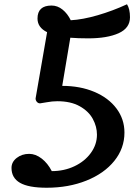

<svg xmlns="http://www.w3.org/2000/svg" viewBox="-20 -726 659 901"><path d="M310 -549 272 -323Q356 -323 422.5 -295Q489 -267 526.5 -217Q564 -167 564 -104Q564 -30 516.5 29Q469 88 385.5 121.5Q302 155 199 155Q114 155 74 132Q34 109 34 62Q34 34 58.5 15Q83 -4 117 -4Q147 -4 175.5 18Q204 40 223 77Q281 77 329.5 54Q378 31 406.5 -8.5Q435 -48 435 -94Q435 -132 415.5 -168Q396 -204 354 -227.5Q312 -251 249 -251Q225 -251 198.5 -246Q172 -241 168 -241Q159 -241 153 -248Q147 -255 147 -264L201 -575Q156 -597 156 -639Q156 -700 222 -700Q250 -700 273.5 -681Q297 -662 312 -631Q368 -634 438.5 -654.5Q509 -675 576 -706Q590 -684 590 -645Q590 -594 536.5 -570Q483 -546 394 -546Q346 -546 310 -549Z"/></svg>

Font: Lemonada
Style: Regular
Weight: 400
Designer: Mohamed Gaber (Arabic) Eduardo Tunni (Latin)
Foundry: Kief Type Foundry
Version: Version 3.006